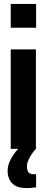

<svg xmlns="http://www.w3.org/2000/svg" viewBox="-20 -763 240 984"><path d="M35 -621V-743H165V-621ZM35 0V-510H164V0ZM115 201Q80 201 58.5 188.5Q37 176 28 156Q19 136 19 112Q19 82 37.5 48.5Q56 15 84 -10L164 0Q155 9 144.5 24Q134 39 126 56.5Q118 74 118 90Q118 106 124.5 118Q131 130 154 130Q156 130 158.5 130Q161 130 165 129V197Q156 198 144 199.5Q132 201 115 201Z"/></svg>

Font: Saira ExtraCondensed ExtraBold
Style: Regular
Weight: 800
Width: 2
Designer: Hector Gatti with collaboration of the Omnibus-Type team
Foundry: Omnibus-Type
Version: Version 1.101